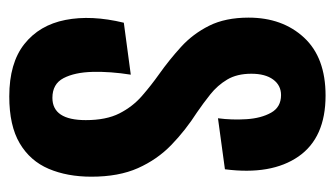

<svg xmlns="http://www.w3.org/2000/svg" viewBox="-174 -537 722 414"><g transform="rotate(90 187.0 -330.0)"><path d="M188 11Q116 11 75 -21.5Q34 -54 23 -110Q12 -166 29 -236L141 -251Q134 -207 135 -168.5Q136 -130 148.5 -106Q161 -82 191 -82Q239 -82 239 -154Q239 -198 224.5 -226.5Q210 -255 187 -275Q164 -295 140 -312Q109 -334 81 -359.5Q53 -385 35.5 -420Q18 -455 18 -505Q18 -578 61 -624.5Q104 -671 186 -671Q277 -671 317.5 -612.5Q358 -554 345 -454L235 -439Q239 -469 237 -500.5Q235 -532 223 -553.5Q211 -575 185 -575Q164 -575 151.5 -558Q139 -541 139 -511Q139 -480 151.5 -459Q164 -438 183.5 -422.5Q203 -407 222 -394Q261 -369 292.5 -338.5Q324 -308 342.5 -266.5Q361 -225 361 -166Q361 -114 344 -74Q327 -34 289 -11.5Q251 11 188 11Z"/></g></svg>

Font: Bricolage Grotesque 96pt Condensed SemiBold
Style: Regular
Weight: 600
Width: 3
Designer: Mathieu Triay
Foundry: Atelier Triay
Version: Version 1.001; ttfautohint (v1.8.4.7-5d5b);gftools[0.9.33.de